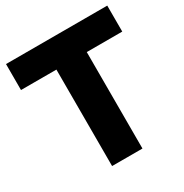

<svg xmlns="http://www.w3.org/2000/svg" viewBox="-171 -873 962 1005"><g transform="rotate(-30 310.0 -370.0)"><path d="M218.5 0V-583H4.5V-740H616.5V-583H402V0Z"/></g></svg>

Font: Encode Sans Semi Condensed ExBd
Style: Regular
Weight: 800
Width: 4
Designer: Multiple Designers
Foundry: Impallari Type
Version: Version 2.000